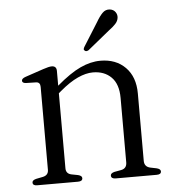

<svg xmlns="http://www.w3.org/2000/svg" viewBox="-50 -724 704 770"><g transform="rotate(-5 302.0 -338.5)"><path d="M187.5 -450V-390.5Q242 -437 283.5 -456.2Q325 -475.5 364.5 -475.5Q427 -475.5 465 -437Q503 -398.5 503 -331.5V-60.5Q503 -36 527.5 -31L552 -26Q568 -22 568 -12.5Q568 0 550 0H385Q366.5 0 366.5 -13Q366.5 -22.5 382 -26.5L409.5 -31.5Q432.5 -36 432.5 -60.5V-320Q432.5 -375.5 404.5 -403.5Q376.5 -431.5 330.5 -431.5Q302.5 -431.5 269.5 -416.5Q236.5 -401.5 197.5 -368.5L187.5 -360V-58Q187.5 -36 209.5 -31.5L235.5 -26.5Q251.5 -22.5 251.5 -13Q251.5 0 233 0H68.5Q51 0 51 -12.5Q51 -22 67 -26L94.5 -31.5Q117 -36.5 117 -58V-392Q117 -410.5 101 -411.5L59.5 -412.5Q44.5 -413.5 44.5 -423Q44.5 -432 61 -437.5L133.5 -462Q157 -470 168 -470Q187.5 -470 187.5 -450ZM365 -631Q378 -653.5 390.5 -666.2Q403 -679 420.5 -677Q435 -675 442.5 -664.5Q450 -654 448.5 -641.5Q447 -628 436.5 -616.8Q426 -605.5 409.5 -593.5L321 -521.5Q311 -516 305.5 -521.5Q301.5 -524.5 302.5 -528.8Q303.5 -533 306 -537Z"/></g></svg>

Font: Fraunces 9pt Light
Style: Regular
Weight: 300
Version: Version 1.000;[0bf87f6ff]